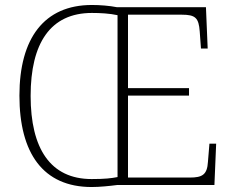

<svg xmlns="http://www.w3.org/2000/svg" viewBox="-20 -743 939 771"><path d="M348 8C380 8 419 4 450 0H841L848 -166H821L815 -93C812 -41 792 -30 742 -30H494V-359H739V-389H494V-684H710C765 -684 778 -671 782 -617L787 -548H814L807 -714H450C420 -720 381 -723 349 -723C157 -723 58 -589 58 -359C58 -128 153 8 348 8ZM348 -24C182 -24 103 -147 103 -358C103 -569 182 -691 349 -691C383 -691 420 -689 452 -682V-32C427 -27 400 -24 348 -24Z"/></svg>

Font: Noto Serif Sinhala ExtraLight
Style: Regular
Weight: 200
Designer: Jelle Bosma - Monotype Design Team
Foundry: Monotype Imaging Inc.
Version: Version 2.007